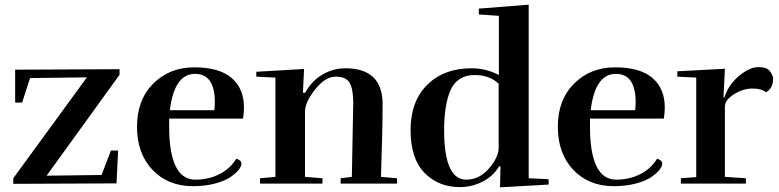

<svg xmlns="http://www.w3.org/2000/svg" viewBox="-20 -788 3344 824"><path d="M45 -348V-489L493 -491V-467L180 -34L416 -37L456 -142H487L480 -1L37 1V-23L353 -456L109 -453L75 -348Z M902 -349Q902 -471 817 -471Q728 -471 709 -315H900Q902 -335 902 -349ZM808 11Q701 11 634.5 -59Q568 -129 568 -244Q568 -359 637.5 -429Q707 -499 814 -499Q921 -499 974 -453.5Q1027 -408 1027 -327Q1027 -304 1023 -279H706V-244Q706 -132 734 -74.5Q762 -17 818.5 -17Q875 -17 921.5 -40.5Q968 -64 994 -107Q1016 -100 1016 -86Q1016 -61 969 -28Q946 -12 903.5 -0.5Q861 11 808 11Z M1490 -29 1496 -346Q1496 -405 1481 -432Q1466 -459 1421 -459Q1376 -459 1333.5 -405.5Q1291 -352 1289 -313V-29L1364 -23V0H1096V-23L1162 -29V-455L1080 -459V-480L1285 -492L1280 -390H1290Q1317 -440 1363 -467.5Q1409 -495 1462 -495Q1622 -495 1622 -341Q1622 -230 1615 -29L1684 -23V0H1442V-23Z M1953 15Q1862 15 1802 -46Q1742 -107 1742 -230Q1742 -353 1813.5 -424Q1885 -495 2004 -495Q2066 -495 2121 -466V-720L2035 -726V-751L2249 -768V-23L2334 -19L2335 4L2126 16L2128 -74H2122Q2097 -32 2051 -8.5Q2005 15 1953 15ZM2120 -154V-429Q2080 -466 2018 -466Q1939 -466 1910 -393Q1886 -329 1886 -230Q1886 -17 1981 -17Q2037 -17 2078.5 -65Q2120 -113 2120 -154Z M2708 -349Q2708 -471 2623 -471Q2534 -471 2515 -315H2706Q2708 -335 2708 -349ZM2614 11Q2507 11 2440.5 -59Q2374 -129 2374 -244Q2374 -359 2443.5 -429Q2513 -499 2620 -499Q2727 -499 2780 -453.5Q2833 -408 2833 -327Q2833 -304 2829 -279H2512V-244Q2512 -132 2540 -74.5Q2568 -17 2624.5 -17Q2681 -17 2727.5 -40.5Q2774 -64 2800 -107Q2822 -100 2822 -86Q2822 -61 2775 -28Q2752 -12 2709.5 -0.5Q2667 11 2614 11Z M3298 -451Q3298 -410 3268 -392Q3248 -408 3208.5 -408Q3169 -408 3130 -383.5Q3091 -359 3091 -330V-29L3181 -23V0H2902V-23L2968 -28V-455L2887 -459V-482L3091 -493L3085 -370H3089Q3106 -424 3151.5 -462Q3197 -500 3234.5 -500Q3272 -500 3285 -481.5Q3298 -463 3298 -451Z"/></svg>

Font: Rufina
Style: Bold
Weight: 700
Designer: Martin Sommaruga
Foundry: Martin Sommaruga
Version: Version 1.001